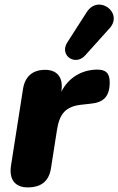

<svg xmlns="http://www.w3.org/2000/svg" viewBox="-20 -804 514 833"><path d="M100 9C159 9 192 -18 201 -73L227 -239C238 -310 264 -343 336 -350L372 -354C429 -359 456 -385 456 -447C456 -487 439 -503 398 -502C331 -500 276 -465 246 -406C256 -466 230 -501 176 -501C122 -501 89 -473 80 -419L28 -87C18 -26 45 9 100 9ZM349 -563 456 -682C516 -749 407 -831 356 -751L272 -620C236 -564 306 -516 349 -563Z"/></svg>

Font: SN Pro Heavy
Style: Italic
Weight: 800
Italic angle: -9°
Designer: Tobias Whetton
Foundry: Supernotes
Version: Version 1.001;Glyphs 3.2 (3249)